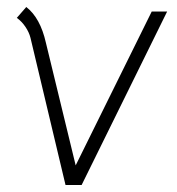

<svg xmlns="http://www.w3.org/2000/svg" viewBox="-20 -529 506 548"><path d="M28 -478 55 -509Q95 -478 111 -407L196 -57L413 -496H457L213 -1H167L67 -421Q63 -437 52.5 -452.5Q42 -468 28 -478Z"/></svg>

Font: Bellota Light
Style: Italic
Weight: 300
Italic angle: -7.5°
Designer: Kemie Guaida
Foundry: Kemie Guaida
Version: Version 4.001